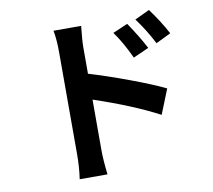

<svg xmlns="http://www.w3.org/2000/svg" viewBox="-90 -902 1180 1063"><g transform="rotate(-10 500.0 -371.0)"><path d="M907.2 -651.4 823.2 -610.4Q783.2 -688.5 730.5 -759.8L813.5 -798.8Q872.1 -718.8 907.2 -651.4ZM773.4 -592.8 685.5 -553.7Q642.6 -646.5 597.7 -708L681.6 -744.1Q738.3 -660.2 773.4 -592.8ZM419.9 -656.2V-509.8Q521.5 -479.5 646 -433.1Q770.5 -386.7 837.9 -353.5L782.2 -214.8Q635.7 -292 419.9 -364.3V-81.1Q419.9 -24.4 429.7 57.6H273.4Q283.2 -7.8 283.2 -81.1V-656.2Q283.2 -725.6 273.4 -777.3H428.7Q419.9 -698.2 419.9 -656.2Z"/></g></svg>

Font: Gen Shin Gothic Bold
Style: Bold
Weight: 700
Designer: [Source Han Sans]
Ryoko NISHIZUKA  (kana & ideographs); Paul D. Hunt (Latin, Greek & Cyrillic); Wenlong ZHANG  (bopomofo
Version: Version 1.002.20150607